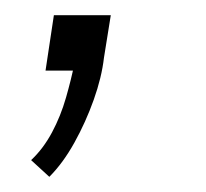

<svg xmlns="http://www.w3.org/2000/svg" viewBox="-20 -93 272 253"><path d="M45 140 21 118Q37 103 48.5 81.5Q60 60 67 35.5Q74 11 78 -9L81 0H40L51 -73H126L117 -17Q114 9 103.5 38.5Q93 68 78 95Q63 122 45 140Z"/></svg>

Font: Nunito Sans 7pt SemiCondensed ExtraLight
Style: Italic
Weight: 250
Width: 4
Italic angle: -9°
Designer: Vernon Adams
Foundry: Vernon Adams
Version: Version 3.101;gftools[0.9.27]